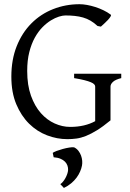

<svg xmlns="http://www.w3.org/2000/svg" viewBox="-20 -650 623 917"><path d="M508.8 -580.1Q512.2 -577.6 507.8 -570.6Q503.4 -563.5 495.4 -554.7Q487.3 -545.9 477.8 -537.4Q468.3 -528.8 461.9 -522.9L445.8 -525.9Q429.7 -541 412.6 -551Q395.5 -561 376.7 -566.4Q357.9 -571.8 336.9 -574Q315.9 -576.2 292 -576.2Q279.8 -576.2 261.5 -570.6Q243.2 -564.9 222.9 -552.5Q202.6 -540 182.6 -519.8Q162.6 -499.5 146.2 -470Q129.9 -440.4 119.9 -401.1Q109.9 -361.8 109.9 -311Q109.9 -243.2 127.9 -192.9Q146 -142.6 175.3 -109.6Q204.6 -76.7 241.2 -60.3Q277.8 -43.9 314.9 -43.9Q350.6 -43.9 380.6 -51Q410.6 -58.1 434.6 -71.3V-236.8Q434.6 -242.2 429.9 -247.3Q425.3 -252.4 413.8 -257.3Q402.3 -262.2 383.1 -267.1Q363.8 -272 334 -276.9V-297.9H559.1V-276.9Q531.2 -270 519.5 -259Q507.8 -248 507.8 -236.8V-75.2Q471.7 -45.4 443.1 -27.8Q414.6 -10.3 390.6 -0.7Q366.7 8.8 345.2 11.7Q323.7 14.6 301.8 14.6Q252.4 14.6 204.6 -3.7Q156.7 -22 118.9 -59.3Q81.1 -96.7 57.6 -152.6Q34.2 -208.5 34.2 -284.2Q34.2 -365.2 59.8 -429.4Q85.4 -493.7 129.9 -538.3Q174.3 -583 233.6 -606.4Q293 -629.9 359.9 -629.9Q376 -629.9 395.3 -626.5Q414.6 -623 434.6 -616.7Q454.6 -610.4 473.9 -601.1Q493.2 -591.8 508.8 -580.1ZM371.6 140.6Q369.1 154.3 362.5 169.4Q356 184.6 345.5 198.7Q335 212.9 319.8 225.6Q304.7 238.3 285.2 247.6L268.1 229.5Q274.4 225.6 281 217.5Q287.6 209.5 292.7 200Q297.9 190.4 301.3 180.4Q304.7 170.4 305.2 162.1Q305.7 151.4 302.2 141.1Q298.8 130.9 290.5 122.3Q282.2 113.8 268.8 108.2Q255.4 102.5 236.3 101.1L231.9 80.1Q236.3 76.2 250 71Q263.7 65.9 279.8 61.5Q295.9 57.1 311 54.7Q326.2 52.2 334 53.7Q346.2 59.6 354.5 70.3Q362.8 81.1 367.2 93.3Q371.6 105.5 372.6 117.9Q373.5 130.4 371.6 140.6Z"/></svg>

Font: Gentium Plus Eur
Style: Regular
Weight: 400
Designer: J. Victor Gaultney, Annie Olsen, Iska Routamaa, Becca Hirsbrunner
Foundry: SIL International
Version: Version 5.000